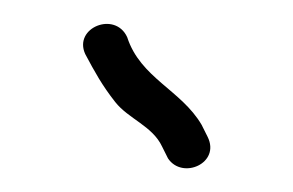

<svg xmlns="http://www.w3.org/2000/svg" viewBox="-20 -674 244 160"><path d="M153 -560 148 -570C131 -599 97 -609 86 -643C76 -665 41 -651 51 -629C59 -614 65 -603 76 -589C87 -575 107 -569 115 -552L120 -542C132 -524 164 -538 153 -560Z"/></svg>

Font: Electronic
Style: SeLt
Weight: 300
Version: Version 1.011